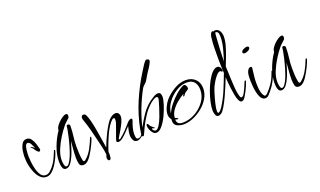

<svg xmlns="http://www.w3.org/2000/svg" viewBox="-60 -819 1988 1191"><g transform="rotate(-20 933.5 -223.5)"><path d="M100 7Q77 7 60 -10.5Q43 -28 33.5 -51.5Q24 -75 20 -93Q13 -122 13 -156Q13 -172 16.5 -195.5Q20 -219 31 -238Q42 -257 63 -257Q81 -257 92 -242Q103 -227 109.5 -207.5Q116 -188 119 -174Q119 -173 119.5 -171.5Q120 -170 120 -168Q120 -164 118 -160Q116 -156 111 -156Q107 -156 103 -159.5Q99 -163 96 -166Q90 -174 84 -183Q78 -192 70 -198Q69 -199 69 -200Q69 -201 72 -201Q74 -201 83 -194.5Q92 -188 94 -185Q91 -195 82 -213Q73 -231 60 -231Q50 -231 45 -214.5Q40 -198 39 -179Q38 -160 38 -153Q38 -139 40.5 -114.5Q43 -90 49.5 -65Q56 -40 68 -22.5Q80 -5 100 -5Q116 -5 129 -17Q142 -29 151 -40Q168 -61 178 -82.5Q188 -104 198 -129Q198 -134 203 -134Q206 -134 206 -129Q206 -127 205 -125Q201 -109 191 -87Q181 -65 167.5 -43.5Q154 -22 137 -7.5Q120 7 100 7Z M340 16Q319 16 315 -4Q311 -24 311 -40Q311 -68 313.5 -95.5Q316 -123 318 -151Q314 -137 306.5 -112Q299 -87 288 -61Q277 -35 263 -17Q249 1 231 1Q219 1 213 -9Q207 -19 205.5 -32.5Q204 -46 204 -54Q204 -101 223 -151Q242 -201 268 -238Q268 -253 279.5 -269Q291 -285 307 -298Q323 -311 335 -316Q341 -318 346 -318Q351 -318 353.5 -314Q356 -310 356 -305Q356 -301 355 -296.5Q354 -292 351 -289Q342 -280 333.5 -273Q325 -266 316 -255Q296 -231 274.5 -197Q253 -163 238 -126.5Q223 -90 223 -58Q223 -54 224 -42.5Q225 -31 228.5 -21.5Q232 -12 239 -12Q248 -12 255.5 -22.5Q263 -33 267 -40Q278 -60 288 -90Q298 -120 306 -151Q314 -182 318 -204Q320 -211 321 -217.5Q322 -224 323 -231Q324 -234 324 -238.5Q324 -243 325 -247Q327 -253 334 -253Q339 -253 343 -250Q347 -247 347 -242V-240Q347 -206 342.5 -173Q338 -140 338 -105Q338 -85 339 -63Q340 -41 344 -20Q344 -17 346 -11Q348 -5 353 -5Q356 -5 359.5 -7.5Q363 -10 364 -11Q389 -32 407 -65.5Q425 -99 436 -129Q439 -134 441 -134Q444 -134 444 -129V-125Q439 -108 425 -79.5Q411 -51 394.5 -25.5Q378 0 363 9Q353 16 340 16Z M502 43Q495 43 492.5 36Q490 29 490 24Q490 19 492.5 13Q495 7 496 3Q493 -23 487 -48.5Q481 -74 475 -99Q466 -137 456.5 -173.5Q447 -210 434 -246Q431 -254 431 -261Q431 -267 434.5 -272.5Q438 -278 445 -278Q453 -278 457.5 -273.5Q462 -269 464 -263Q472 -245 479 -216Q486 -187 491.5 -153.5Q497 -120 502 -89.5Q507 -59 510 -38Q515 -53 525.5 -77Q536 -101 549 -126.5Q562 -152 575.5 -173Q589 -194 601 -203Q608 -209 617 -213.5Q626 -218 636 -218Q648 -218 654.5 -209.5Q661 -201 661 -189Q661 -174 652 -153.5Q643 -133 631 -112.5Q619 -92 610 -77.5Q601 -63 601 -60Q601 -57 605 -57Q607 -57 609 -58Q611 -59 612 -60Q634 -77 652.5 -96.5Q671 -116 689 -137Q693 -142 700.5 -147.5Q708 -153 715 -153Q722 -153 722 -147Q722 -143 720 -137Q712 -118 706.5 -96Q701 -74 701 -53Q701 -46 703 -34.5Q705 -23 716 -23Q730 -23 737.5 -34Q745 -45 749 -45Q750 -45 750 -43Q750 -33 733.5 -22Q717 -11 707 -11Q688 -11 680.5 -26.5Q673 -42 673 -58Q673 -72 676 -86.5Q679 -101 683 -116Q674 -107 658 -89.5Q642 -72 624.5 -58Q607 -44 594 -44Q591 -44 586.5 -46Q582 -48 582 -52Q582 -58 589.5 -78.5Q597 -99 605 -121Q613 -143 616 -152Q622 -166 622 -181Q622 -184 621 -188.5Q620 -193 615 -193Q609 -193 602 -186Q595 -179 591 -174Q569 -146 550 -103Q531 -60 520 -27Q519 -25 516.5 -16.5Q514 -8 514 -6Q514 -2 514.5 3.5Q515 9 515 14Q515 20 513 31.5Q511 43 502 43Z M834 -17Q822 -17 812.5 -27.5Q803 -38 797.5 -52.5Q792 -67 792 -78Q792 -81 793 -84.5Q794 -88 798 -88Q801 -88 802.5 -86Q804 -84 805 -82Q810 -71 817.5 -65Q825 -59 834 -51Q835 -50 835 -49Q835 -49 833.5 -48.5Q832 -48 831 -48Q827 -48 823.5 -50Q820 -52 818 -52Q816 -52 816 -49Q816 -44 822.5 -38Q829 -32 834 -32Q847 -32 860 -52.5Q873 -73 884 -102Q895 -131 903 -157Q911 -183 914 -194Q916 -199 917 -204Q918 -209 918 -214Q918 -225 909 -225Q901 -225 890.5 -218.5Q880 -212 873 -207Q842 -182 817.5 -145.5Q793 -109 776 -73Q771 -62 766 -51Q761 -40 756 -30Q754 -25 750 -25Q741 -25 741 -35Q741 -38 742.5 -46.5Q744 -55 745.5 -64Q747 -73 747 -75Q764 -162 800 -246Q836 -330 883 -404Q891 -416 901.5 -433.5Q912 -451 922 -461Q925 -465 931 -465Q936 -465 941.5 -462Q947 -459 947 -453Q947 -448 945 -445Q938 -428 927.5 -412.5Q917 -397 906 -380Q900 -370 894.5 -360.5Q889 -351 883 -341Q876 -331 866 -323Q856 -315 850 -304Q822 -253 799 -194Q776 -135 763 -77Q784 -117 808 -152.5Q832 -188 868 -216Q879 -224 895.5 -234Q912 -244 925 -244Q938 -244 942 -234.5Q946 -225 946 -214Q946 -198 936 -165.5Q926 -133 910 -99Q894 -65 874 -41Q854 -17 834 -17Z M1011 -8Q989 -8 969 -17.5Q949 -27 949 -54Q949 -57 949.5 -60Q950 -63 950 -65Q937 -78 937 -100Q937 -121 948.5 -146Q960 -171 974 -187Q999 -216 1037.5 -239Q1076 -262 1115 -262Q1153 -262 1177 -239Q1201 -216 1201 -177Q1201 -144 1183.5 -113.5Q1166 -83 1137.5 -59.5Q1109 -36 1076 -22Q1043 -8 1011 -8ZM1011 -20Q1051 -20 1090 -41Q1129 -62 1155 -97.5Q1181 -133 1181 -174Q1181 -206 1165.5 -226Q1150 -246 1117 -246Q1081 -246 1045.5 -224Q1010 -202 986 -168.5Q962 -135 959 -98Q969 -123 991 -151Q1013 -179 1040 -202.5Q1067 -226 1090 -236Q1092 -236 1092.5 -236.5Q1093 -237 1094 -237Q1102 -237 1107 -228.5Q1112 -220 1112 -213V-209Q1112 -207 1108 -203Q1096 -196 1089.5 -191Q1083 -186 1075 -173Q1072 -170 1071 -170Q1068 -170 1068 -174Q1068 -177 1070.5 -180.5Q1073 -184 1074 -187Q1053 -175 1030 -156.5Q1007 -138 990.5 -115Q974 -92 972 -65Q974 -64 983 -60Q992 -56 992 -54Q992 -53 990 -52Q988 -51 987 -51Q983 -51 979 -52Q975 -53 971 -54Q972 -35 982 -27.5Q992 -20 1011 -20Z M1233 16Q1218 16 1213 -0.5Q1208 -17 1208 -27Q1208 -51 1215 -83Q1222 -115 1234 -148Q1246 -181 1261.5 -209.5Q1277 -238 1294 -255Q1300 -261 1308.5 -266.5Q1317 -272 1326 -272Q1338 -272 1345 -262Q1352 -252 1352 -241Q1352 -234 1347 -234Q1343 -234 1341.5 -237.5Q1340 -241 1335 -241Q1324 -241 1310.5 -226Q1297 -211 1286 -192.5Q1275 -174 1271 -165Q1264 -150 1255 -120.5Q1246 -91 1239 -61.5Q1232 -32 1232 -15Q1232 -12 1233 -7Q1234 -2 1238 -2Q1245 -2 1253 -12Q1261 -22 1264 -26Q1293 -71 1314 -121.5Q1335 -172 1354 -223Q1351 -273 1351 -323Q1351 -355 1351.5 -388Q1352 -421 1356 -453Q1356 -461 1361 -475.5Q1366 -490 1377 -490Q1381 -490 1384 -485V-486Q1384 -490 1389 -490Q1412 -490 1421.5 -473Q1431 -456 1431 -436Q1431 -409 1422 -377Q1413 -345 1401 -314Q1389 -283 1379 -257Q1379 -250 1379 -242Q1379 -234 1380 -227Q1381 -205 1382 -173.5Q1383 -142 1385.5 -111.5Q1388 -81 1394 -60Q1395 -56 1397.5 -49.5Q1400 -43 1405 -43Q1415 -43 1425 -61Q1435 -79 1444 -100Q1453 -121 1456 -129Q1459 -134 1461 -134Q1465 -134 1465 -129Q1465 -128 1464.5 -127.5Q1464 -127 1464 -125Q1462 -117 1455.5 -101.5Q1449 -86 1440 -68.5Q1431 -51 1422.5 -37.5Q1414 -24 1407 -21Q1401 -19 1398 -19Q1388 -19 1380.5 -34.5Q1373 -50 1368.5 -74Q1364 -98 1361 -123Q1358 -148 1356.5 -167.5Q1355 -187 1355 -194Q1349 -179 1337 -149Q1325 -119 1309.5 -85.5Q1294 -52 1278.5 -25.5Q1263 1 1251 9Q1241 16 1233 16ZM1378 -290Q1389 -321 1400 -363Q1411 -405 1411 -437Q1411 -450 1409 -462Q1407 -474 1393 -478Q1390 -479 1388.5 -473Q1387 -467 1387 -463Q1384 -420 1381.5 -376.5Q1379 -333 1378 -290Z M1519 -293Q1515 -293 1510 -295Q1505 -297 1505 -302Q1505 -313 1519 -320Q1533 -327 1541 -327Q1546 -327 1550.5 -325Q1555 -323 1555 -318Q1555 -307 1541 -300Q1527 -293 1519 -293ZM1543 13Q1526 13 1515.5 -3.5Q1505 -20 1500 -43.5Q1495 -67 1493.5 -89Q1492 -111 1492 -123Q1492 -136 1492.5 -148.5Q1493 -161 1496 -173Q1498 -181 1504.5 -191Q1511 -201 1521 -201Q1530 -201 1530 -191L1529 -187Q1527 -165 1524 -142Q1521 -119 1521 -96Q1521 -85 1522 -67Q1523 -49 1527.5 -32.5Q1532 -16 1540 -7Q1542 -3 1546 -3Q1555 -3 1566.5 -16Q1578 -29 1583 -35Q1603 -59 1613.5 -80Q1624 -101 1634 -129Q1634 -134 1639 -134Q1642 -134 1642 -129Q1642 -128 1641.5 -127.5Q1641 -127 1641 -125Q1624 -66 1585 -19Q1578 -10 1567 1.5Q1556 13 1543 13Z M1763 16Q1742 16 1738 -4Q1734 -24 1734 -40Q1734 -68 1736.5 -95.5Q1739 -123 1741 -151Q1737 -137 1729.5 -112Q1722 -87 1711 -61Q1700 -35 1686 -17Q1672 1 1654 1Q1642 1 1636 -9Q1630 -19 1628.5 -32.5Q1627 -46 1627 -54Q1627 -101 1646 -151Q1665 -201 1691 -238Q1691 -253 1702.5 -269Q1714 -285 1730 -298Q1746 -311 1758 -316Q1764 -318 1769 -318Q1774 -318 1776.5 -314Q1779 -310 1779 -305Q1779 -301 1778 -296.5Q1777 -292 1774 -289Q1765 -280 1756.5 -273Q1748 -266 1739 -255Q1719 -231 1697.5 -197Q1676 -163 1661 -126.5Q1646 -90 1646 -58Q1646 -54 1647 -42.5Q1648 -31 1651.5 -21.5Q1655 -12 1662 -12Q1671 -12 1678.5 -22.5Q1686 -33 1690 -40Q1701 -60 1711 -90Q1721 -120 1729 -151Q1737 -182 1741 -204Q1743 -211 1744 -217.5Q1745 -224 1746 -231Q1747 -234 1747 -238.5Q1747 -243 1748 -247Q1750 -253 1757 -253Q1762 -253 1766 -250Q1770 -247 1770 -242V-240Q1770 -206 1765.5 -173Q1761 -140 1761 -105Q1761 -85 1762 -63Q1763 -41 1767 -20Q1767 -17 1769 -11Q1771 -5 1776 -5Q1779 -5 1782.5 -7.5Q1786 -10 1787 -11Q1812 -32 1830 -65.5Q1848 -99 1859 -129Q1862 -134 1864 -134Q1867 -134 1867 -129V-125Q1862 -108 1848 -79.5Q1834 -51 1817.5 -25.5Q1801 0 1786 9Q1776 16 1763 16Z"/></g></svg>

Font: Sassy Frass
Style: Regular
Weight: 400
Designer: Robert E. Leuschke
Foundry: Robert E. Leuschke
Version: Version 1.010; ttfautohint (v1.8.3)